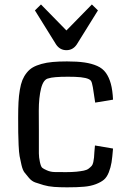

<svg xmlns="http://www.w3.org/2000/svg" viewBox="-20 -823 583 851"><path d="M60.5 0ZM481 -381.3 401.9 -368.2 391.6 -436Q387.7 -459.5 382.3 -465.8Q369.6 -480.5 312 -482.4Q298.3 -482.9 281.7 -482.9Q215.3 -482.9 194.8 -475.6Q172.4 -471.7 162.1 -431.2Q151.9 -390.6 151.9 -332L152.3 -247.6Q152.3 -230 152.3 -199.2Q152.3 -159.2 152.3 -142.8Q152.3 -126.5 156.7 -105.7Q161.1 -85 166.7 -79.8Q172.4 -74.7 188 -67.9Q203.6 -61 221.4 -60.5Q239.3 -60.1 272.9 -60.1Q299.3 -60.1 318.6 -62Q337.9 -64 351.3 -66.7Q364.7 -69.3 373.3 -75.9Q381.8 -82.5 386.5 -87.9Q391.1 -93.3 393.6 -104.7Q396 -116.2 396.7 -124.5Q397.5 -132.8 398.4 -149.7Q399.4 -166.5 400.9 -178.2L481 -164.6Q478 -126.5 474.4 -103.5Q470.7 -80.6 462.2 -59.1Q453.6 -37.6 440.7 -26.6Q427.7 -15.6 405 -6.8Q382.3 2 352.3 4.6Q322.3 7.3 277.3 7.3Q245.1 7.3 219.5 5.4Q193.8 3.4 172.9 -2.7Q151.9 -8.8 136.2 -14.4Q120.6 -20 108.6 -34.2Q96.7 -48.3 88.6 -58.6Q80.6 -68.8 75.2 -91.8Q69.8 -114.7 66.9 -130.9Q64 -147 62.5 -179.9Q61 -212.9 60.8 -235.8Q60.5 -258.8 60.5 -302.2Q60.5 -341.3 62 -369.9Q63.5 -398.4 67.9 -424.6Q72.3 -450.7 79.3 -468Q86.4 -485.4 98.4 -500.5Q110.4 -515.6 125.7 -524.4Q141.1 -533.2 163.8 -539.6Q186.5 -545.9 213.6 -548.3Q240.7 -550.8 276.9 -550.8Q323.2 -550.8 354.7 -546.1Q386.2 -541.5 410.6 -530.8Q435.1 -520 449.2 -500.2Q463.4 -480.5 471.2 -451.9Q479 -423.3 481 -381.3ZM161.6 -803.2 274.4 -688 387.2 -803.2 414.1 -776.9 320.3 -626Q303.2 -600.6 274.4 -600.6Q245.6 -600.6 228.5 -626L134.8 -776.9Z"/></svg>

Font: Coda
Style: Regular
Weight: 400
Designer: vernon adams
Foundry: vernon adams
Version: Version 2.000; ttfautohint (v0.8) -r 50 -G 200 -x